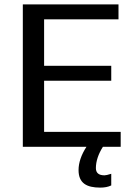

<svg xmlns="http://www.w3.org/2000/svg" viewBox="-20 -669 620 875"><path d="M437 186C456 186 473 183 487 176V123C472 128 461 130 456 130C430 130 417 119 417 97C417 66 428 33 449 0H530V-68H181V-301H487V-369H181V-581H520V-649H84V0H374C350 37 338 73 338 106C338 166 375 186 437 186Z"/></svg>

Font: Gamestation Text
Style: Bold
Weight: 400
Designer: Jonas Hecksher
Foundry: Jonas Hecksher, Playtypeª, e-types AS
Version: Version 1.003